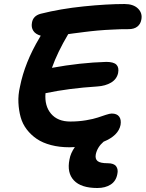

<svg xmlns="http://www.w3.org/2000/svg" viewBox="-20 -690 730 962"><path d="M328.1 47.9Q277.8 47.9 235.8 36.9Q193.8 25.9 164.6 6.1Q135.3 -13.7 114 -41.5Q92.8 -69.3 83.5 -103Q74.2 -136.7 72.3 -175.3Q70.3 -213.9 80.1 -255.9Q104 -377 178.2 -501Q179.2 -502.4 181.2 -506.1Q183.1 -509.8 184.1 -511.2Q157.7 -518.6 146.7 -535.9Q135.7 -553.2 140.1 -576.2Q145.5 -610.8 184.1 -621.1Q282.7 -646 399.4 -658Q516.1 -669.9 604 -669.9Q648.4 -669.9 671.6 -647Q694.8 -624 688 -590.8Q684.1 -569.3 668 -556.6Q651.9 -543.9 624 -543.9Q603 -543.9 583 -543.5Q563 -543 542.2 -541.7Q521.5 -540.5 505.6 -539.8Q489.7 -539.1 468.8 -536.9Q447.8 -534.7 436.5 -533.7Q425.3 -532.7 403.6 -529.8Q381.8 -526.9 375.2 -526.1Q368.7 -525.4 346.7 -522.5Q324.7 -519.5 321.8 -519Q267.6 -427.7 240.2 -350.1Q381.3 -376 512.2 -379.9Q549.3 -379.9 563.2 -366Q577.1 -352.1 571.8 -324.2Q564.9 -293 536.4 -276.1Q507.8 -259.3 467.8 -256.8Q324.2 -247.6 208 -223.1Q202.6 -159.2 235.8 -120.1Q269 -81.1 332 -81.1Q373.5 -81.1 411.1 -87.4Q448.7 -93.8 470 -101.1Q491.2 -108.4 510.7 -114.7Q530.3 -121.1 540 -121.1Q565.4 -121.1 576.9 -106Q588.4 -90.8 584 -64Q573.2 -10.3 499 20Q467.8 46.9 460 83Q455.6 106 468.8 116.9Q481.9 127.9 520 127.9Q550.8 127.9 562 143.3Q573.2 158.7 567.9 182.1Q561.5 217.3 534.7 234.6Q507.8 252 467.8 252Q386.2 252 350.3 213.9Q314.5 175.8 328.1 108.9Q333.5 77.6 355 46.9Q350.6 46.9 341.8 47.4Q333 47.9 328.1 47.9Z"/></svg>

Font: Shantell Sans Bouncy
Style: Italic
Weight: 600
Italic angle: -11.31°
Designer: Stephen Nixon, Anya Danilova, Shantell Martin
Foundry: Arrow Type
Version: Version 1.006;[9816181b4]